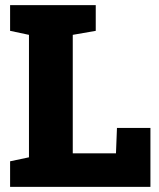

<svg xmlns="http://www.w3.org/2000/svg" viewBox="-20 -731 623 751"><path d="M433.6 -131.3 437.5 -230.5H568.4V0H19.5V-100.1L93.3 -115.7V-594.7L19.5 -610.4V-710.9H354.5V-610.4L264.6 -594.7V-131.3Z"/></svg>

Font: Suwannaphum Black
Style: Regular
Weight: 900
Designer: Danh Hong
Version: Version 8.002; ttfautohint (v1.8.3)